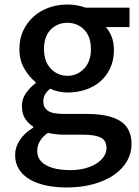

<svg xmlns="http://www.w3.org/2000/svg" viewBox="-20 -584 618 851"><path d="M275 247Q226 247 184 238Q142 229 111.5 211Q81 193 64 166Q47 139 47 103Q47 68 68 36.5Q89 5 127 -18V-23Q106 -36 91.5 -58Q77 -80 77 -114Q77 -146 96 -172.5Q115 -199 138 -215V-220Q110 -242 88 -279.5Q66 -317 66 -366Q66 -413 83.5 -449.5Q101 -486 130 -511.5Q159 -537 197.5 -550.5Q236 -564 279 -564Q302 -564 322.5 -560Q343 -556 359 -550H554V-464H449Q465 -447 475 -421Q485 -395 485 -363Q485 -318 469 -283Q453 -248 425 -223.5Q397 -199 359.5 -186.5Q322 -174 279 -174Q239 -174 202 -191Q188 -179 180 -166Q172 -153 172 -133Q172 -108 191.5 -93.5Q211 -79 264 -79H365Q463 -79 513 -47.5Q563 -16 563 55Q563 95 543 130Q523 165 485.5 191Q448 217 394.5 232Q341 247 275 247ZM279 -248Q322 -248 352.5 -279.5Q383 -311 383 -366Q383 -422 353 -452.5Q323 -483 279 -483Q235 -483 205 -453Q175 -423 175 -366Q175 -311 205.5 -279.5Q236 -248 279 -248ZM292 170Q328 170 357.5 162Q387 154 408 140.5Q429 127 440.5 109.5Q452 92 452 73Q452 38 426 25.5Q400 13 349 13H266Q229 13 192 5Q167 23 156 43Q145 63 145 85Q145 126 184 148Q223 170 292 170Z"/></svg>

Font: Kinto Sans Med
Style: Regular
Weight: 500
Designer: Authors: Ryoko NISHIZUKA  (kana & ideographs); Paul D. Hunt (Latin, Greek & Cyrillic); Wenlong ZHANG  (bopomofo); Sandol
Foundry: Adobe Systems Incorporated, ookami Inc.
Version: Version 0.001